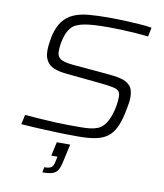

<svg xmlns="http://www.w3.org/2000/svg" viewBox="-99 -777 943 1104"><g transform="rotate(10 372.0 -224.5)"><path d="M392 8Q327 8 265.5 6Q204 4 151.5 1Q99 -2 57 -5L69 -61Q108 -58 155.5 -54.5Q203 -51 248.5 -49Q294 -47 327 -47Q367 -47 395.5 -47Q424 -47 447.5 -49.5Q471 -52 493 -60Q516 -69 532 -89Q548 -109 558 -134.5Q568 -160 573.5 -185Q579 -210 580.5 -229.5Q582 -249 582 -257Q582 -279 573 -289.5Q564 -300 538 -305.5Q512 -311 462 -316L260 -336Q184 -344 157.5 -372.5Q131 -401 131 -446Q131 -465 133.5 -486Q136 -507 141 -533Q154 -589 179 -621.5Q204 -654 241 -670.5Q278 -687 329.5 -691.5Q381 -696 447 -696Q492 -696 539.5 -694Q587 -692 629 -689Q671 -686 698 -681L687 -628Q654 -632 613 -635Q572 -638 530.5 -639.5Q489 -641 453 -641Q408 -641 374.5 -639Q341 -637 315.5 -632.5Q290 -628 270 -619Q250 -611 236 -593.5Q222 -576 213.5 -553Q205 -530 200.5 -505Q196 -480 196 -456Q196 -425 216 -411.5Q236 -398 288 -393L483 -376Q535 -372 571.5 -363.5Q608 -355 628 -333Q648 -311 648 -265Q648 -252 646 -238Q644 -224 641 -207.5Q638 -191 634 -172Q623 -120 606 -85Q589 -50 562 -29.5Q535 -9 493.5 -0.5Q452 8 392 8ZM224 247 230 216Q251 216 262 212Q273 208 279.5 197Q286 186 290 163L294 143H258L276 62H354L335 148Q329 179 322 198Q315 217 304 227.5Q293 238 274 242.5Q255 247 224 247Z"/></g></svg>

Font: Saira Expanded Light
Style: Italic
Weight: 300
Width: 7
Italic angle: -12°
Designer: Hector Gatti with collaboration of the Omnibus-Type team
Foundry: Omnibus-Type
Version: Version 1.101